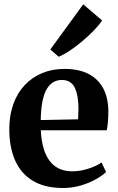

<svg xmlns="http://www.w3.org/2000/svg" viewBox="-20 -880 558 910"><path d="M279 11Q191 11 134.5 -23.8Q78 -58.5 51 -121.2Q24 -184 24 -266.5Q24 -333.5 43.2 -386.8Q62.5 -440 97.5 -477Q132.5 -514 180.5 -533.8Q228.5 -553.5 286 -553.5Q384.5 -553.5 438 -502.5Q491.5 -451.5 493.5 -357.5Q493.5 -325 491.5 -301.8Q489.5 -278.5 486 -262.5H173.5Q175.5 -216 185.8 -179.8Q196 -143.5 214.5 -118.5Q233 -93.5 260 -80.8Q287 -68 323 -68Q360.5 -68 400 -81Q439.5 -94 461.5 -110L482.5 -65Q466.5 -48.5 435.2 -30.8Q404 -13 363.2 -1Q322.5 11 279 11ZM173 -311 350 -314.5Q350.5 -326.5 351 -338.5Q351.5 -350.5 352 -362.5Q352 -427 334.5 -464Q317 -501 272.5 -501Q251.5 -501 233.8 -491.2Q216 -481.5 202.5 -459.5Q189 -437.5 181.5 -401Q174 -364.5 173 -311ZM257.5 -611.5 218.5 -645.5 374.5 -859.5 464 -783Q450 -761.5 425 -735.8Q400 -710 370.2 -684.8Q340.5 -659.5 311.2 -640Q282 -620.5 259 -611.5Z"/></svg>

Font: Merriweather 60pt
Style: Bold
Weight: 700
Version: Version 2.100